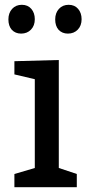

<svg xmlns="http://www.w3.org/2000/svg" viewBox="-20 -780 375 800"><path d="M225 -530V-80L300 -55V0H40V-55L125 -80V-450L40 -470V-525ZM29 -656Q15 -672 15 -699Q15 -726 30.5 -743Q46 -760 71 -760Q96 -760 110.5 -743Q125 -726 125 -700Q125 -673 109 -656.5Q93 -640 68 -640Q44 -640 29 -656ZM224 -656Q210 -672 210 -699Q210 -726 225.5 -743Q241 -760 266 -760Q291 -760 305.5 -743Q320 -726 320 -700Q320 -673 304 -656.5Q288 -640 263 -640Q239 -640 224 -656Z"/></svg>

Font: Bitter
Style: Regular
Weight: 400
Designer: Sol Matas
Foundry: Sol Matas
Version: Version 1.001